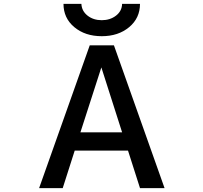

<svg xmlns="http://www.w3.org/2000/svg" viewBox="-20 -964 1040 985"><path d="M392.6 -285.2H606.4L500 -618.2ZM180.7 1 440.4 -731.4H564.5L824.2 1H698.2L636.7 -191.4H363.3L301.8 1ZM305.7 -944.3H397.5Q399.4 -907.2 429.2 -883.8Q459 -860.4 502 -860.4Q544.9 -860.4 575.2 -883.8Q605.5 -907.2 606.4 -944.3H698.2Q698.2 -871.1 642.6 -824.7Q586.9 -778.3 502 -778.3Q417 -778.3 361.3 -824.7Q305.7 -871.1 305.7 -944.3Z"/></svg>

Font: GenEi Gothic M SemiBold
Style: Regular
Weight: 500
Designer: o_tamon (Modified); [Source Han Sans]
Ryoko NISHIZUKA  (kana & ideographs); Paul D. Hunt (Latin, Greek & Cyrillic); Wenl
Version: Version 1.1a;Original Version 1.004